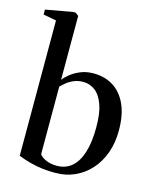

<svg xmlns="http://www.w3.org/2000/svg" viewBox="-128 -901 803 995"><g transform="rotate(15 273.0 -403.0)"><path d="M-5.5 -766V-792.5L138.5 -818.5H152L169.5 -805.5V-462.5Q180 -477 201.8 -494.8Q223.5 -512.5 254.5 -525.5Q285.5 -538.5 324.5 -538.5Q385 -538.5 430.5 -510Q476 -481.5 501.5 -425.2Q527 -369 527 -285.5Q527 -220 507.5 -165.8Q488 -111.5 452.8 -72Q417.5 -32.5 369.8 -10.8Q322 11 266 11Q210 11 167.8 3Q125.5 -5 99 -14.5Q72.5 -24 64.5 -27V-753ZM284.5 -482Q256 -482 233.5 -472.2Q211 -462.5 195 -449.2Q179 -436 169.5 -426V-64Q178 -49.5 203.5 -38Q229 -26.5 262.5 -26.5Q310 -26.5 342.5 -54.2Q375 -82 392.2 -136.5Q409.5 -191 409.5 -271Q410 -346 393.2 -392.5Q376.5 -439 348 -460.5Q319.5 -482 284.5 -482Z"/></g></svg>

Font: Merriweather 96pt Medium
Style: Regular
Weight: 500
Version: Version 2.100